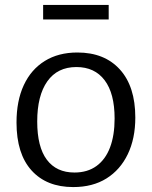

<svg xmlns="http://www.w3.org/2000/svg" viewBox="-20 -750 615 779"><path d="M294 -537Q404 -537 466.5 -468Q529 -399 529 -273Q529 -188 498.5 -124.5Q468 -61 412 -26Q356 9 277 9Q169 9 108 -58.5Q47 -126 47 -253Q47 -341 76.5 -404.5Q106 -468 161.5 -502.5Q217 -537 294 -537ZM290 -478Q213 -478 172 -420Q131 -362 131 -257Q131 -154 170 -102Q209 -50 282 -50Q335 -50 371.5 -76.5Q408 -103 426.5 -152Q445 -201 445 -269Q445 -371 404.5 -424.5Q364 -478 290 -478ZM421 -730V-671H155V-730Z"/></svg>

Font: Bitter Thin
Style: Regular
Weight: 400
Version: Version 3.021